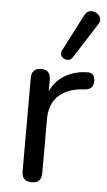

<svg xmlns="http://www.w3.org/2000/svg" viewBox="-55 -803 470 846"><g transform="rotate(5 180.5 -380.0)"><path d="M250 -556Q241 -543 226 -544Q211 -545 202 -556.5Q193 -568 201 -584L284 -745Q293 -763 308 -766Q323 -769 336.5 -761.5Q350 -754 355 -740Q360 -726 349 -711ZM118 7Q74 7 74 -37V-450Q74 -494 117 -494Q158 -494 158 -450V-399Q179 -445 221.5 -470.5Q264 -496 320 -497Q335 -498 344 -490Q353 -482 354 -462Q354 -444 345.5 -433.5Q337 -423 316 -421L300 -420Q233 -413 197 -376.5Q161 -340 161 -276V-37Q161 7 118 7Z"/></g></svg>

Font: Chiron GoRound TC N
Style: Regular
Weight: 350
Designer: Ryoko NISHIZUKA 西塚涼子 (kana, bopomofo & ideographs); Paul D. Hunt (Latin, Greek & Cyrillic); Sandoll Communications 산돌커뮤니
Foundry: Adobe
Version: Version 1.000;hotconv 1.1.1;makeotfexe 2.6.0